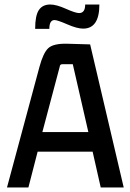

<svg xmlns="http://www.w3.org/2000/svg" viewBox="-20 -832 578 852"><path d="M199 -704H136Q136 -763 152.5 -787.5Q169 -812 203 -812Q230 -812 272.5 -793Q315 -774 331 -774Q358 -774 358 -812H421Q421 -705 349 -705Q322 -705 278.5 -724Q235 -743 222 -743Q199 -743 199 -704ZM529 0H427L391 -159H147L106 0H11L155 -535Q172 -598 194.5 -618.5Q217 -639 276 -638L380 -635ZM245 -536 168 -246H372L303 -547H256Q246 -547 245 -536Z"/></svg>

Font: Gemunu Libre SemiBold
Style: Regular
Weight: 600
Designer: Puspanada Ekanayake, Sola Matas, Pathum Egodawatta, Kosala Senevirathne
Foundry: mooniak
Version: Version 1.100